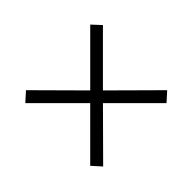

<svg xmlns="http://www.w3.org/2000/svg" viewBox="-86 -617 584 584"><g transform="rotate(-45 206.5 -324.5)"><path d="M233.4 -322.3 372.1 -184.6 342.8 -158.2 206.1 -294.9 70.3 -158.2 43.9 -187.5 178.7 -322.3 39.1 -461.9 68.4 -488.3 206.1 -349.6 347.7 -491.2 374 -462.9Z"/></g></svg>

Font: spinwerad
Style: Bold
Weight: 700
Width: 7
Version: Version 0.3